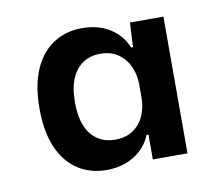

<svg xmlns="http://www.w3.org/2000/svg" viewBox="-51 -797 559 480"><g transform="rotate(-10 228.5 -557.0)"><path d="M184 -377Q143 -377 111.5 -397.5Q80 -418 62.5 -458Q45 -498 45 -557Q45 -616 62.5 -656Q80 -696 111.5 -716.5Q143 -737 184 -737Q226 -737 255.5 -718Q285 -699 297 -668H302L305 -730H390V-383H302V-446H297Q285 -415 255 -396Q225 -377 184 -377ZM218 -448Q246 -448 264.5 -461Q283 -474 292 -495Q301 -516 301 -539V-574Q301 -597 292 -618Q283 -639 264.5 -652.5Q246 -666 218 -666Q193 -666 174.5 -654Q156 -642 145.5 -618Q135 -594 135 -557Q135 -503 157.5 -475.5Q180 -448 218 -448Z"/></g></svg>

Font: Mona Sans ExtraLight SemiBold
Style: Regular
Weight: 600
Version: Version 2.000